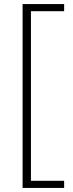

<svg xmlns="http://www.w3.org/2000/svg" viewBox="-20 -779 359 943"><path d="M91 144V-759H295V-724H132V109H295V144Z"/></svg>

Font: SUSE Thin ExtraLight
Style: Regular
Weight: 250
Version: Version 1.000